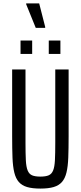

<svg xmlns="http://www.w3.org/2000/svg" viewBox="-20 -1094 472 1122"><path d="M216 8Q169 8 138.5 -1Q108 -10 90 -30.5Q72 -51 63.5 -86Q55 -121 53 -173Q51 -225 51 -298V-688H129V-261Q129 -197 131 -158Q133 -119 141.5 -98Q150 -77 167.5 -69.5Q185 -62 216 -62Q247 -62 264.5 -69.5Q282 -77 290.5 -98Q299 -119 301 -158Q303 -197 303 -261V-688H381V-298Q381 -225 379 -173Q377 -121 368.5 -86Q360 -51 342 -30.5Q324 -10 293.5 -1Q263 8 216 8ZM100 -779V-857H168V-779ZM265 -779V-857H333V-779ZM189 -931 133 -1069V-1074H209L244 -937V-931Z"/></svg>

Font: Saira ExtraCondensed Medium
Style: Regular
Weight: 500
Width: 2
Designer: Hector Gatti with collaboration of the Omnibus-Type team
Foundry: Omnibus-Type
Version: Version 1.101